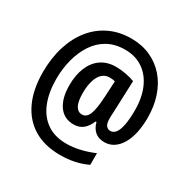

<svg xmlns="http://www.w3.org/2000/svg" viewBox="-177 -883 1110 1127"><g transform="rotate(30 378.0 -319.0)"><path d="M712 -364Q712 -309 702 -263Q692 -217 672.5 -183.5Q653 -150 625 -131.5Q597 -113 562 -113Q522 -113 497.5 -134.5Q473 -156 464 -193H458Q442 -154 416.5 -133.5Q391 -113 354 -113Q289 -113 253.5 -163Q218 -213 218 -301Q218 -371 240 -423Q262 -475 303 -503Q344 -531 402 -531Q436 -531 470 -524.5Q504 -518 530 -508L522 -301Q521 -287 520.5 -273.5Q520 -260 520 -250Q520 -216 531 -202Q542 -188 560 -188Q581 -188 595.5 -207.5Q610 -227 617.5 -267Q625 -307 625 -365Q625 -449 598 -512Q571 -575 520 -610Q469 -645 398 -645Q331 -645 281 -617Q231 -589 198.5 -539.5Q166 -490 149.5 -427Q133 -364 133 -294Q133 -205 159.5 -137.5Q186 -70 239.5 -32Q293 6 374 6Q421 6 469.5 -6Q518 -18 558 -36V43Q519 62 473.5 72Q428 82 375 82Q270 82 196.5 38Q123 -6 84 -89.5Q45 -173 45 -290Q45 -386 70 -465.5Q95 -545 141.5 -602Q188 -659 253 -689.5Q318 -720 398 -720Q469 -720 527 -694Q585 -668 626.5 -620.5Q668 -573 690 -507.5Q712 -442 712 -364ZM309 -300Q309 -242 324.5 -215Q340 -188 367 -188Q398 -188 413 -225Q428 -262 432 -343L438 -453Q429 -456 420 -457Q411 -458 400 -458Q371 -458 350.5 -438.5Q330 -419 319.5 -383.5Q309 -348 309 -300Z"/></g></svg>

Font: Noto Sans Khmer Condensed SemiBold
Style: Regular
Weight: 600
Width: 3
Designer: Danh Hong and the Monotype Design Team
Foundry: Monotype Imaging Inc.
Version: Version 2.004